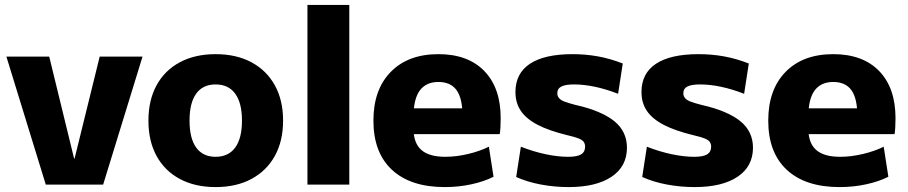

<svg xmlns="http://www.w3.org/2000/svg" viewBox="-20 -750 3687 780"><path d="M166 0 6 -520H180L281 -106H283L385 -520H559L399 0Z M856 10Q772 10 710.5 -23Q649 -56 616 -116.5Q583 -177 583 -260Q583 -343 616 -403.5Q649 -464 710.5 -497Q772 -530 856 -530Q940 -530 1001.5 -497Q1063 -464 1096.5 -403.5Q1130 -343 1130 -260Q1130 -177 1096.5 -116.5Q1063 -56 1001.5 -23Q940 10 856 10ZM856 -113Q908 -113 935.5 -150.5Q963 -188 963 -260Q963 -332 935.5 -369.5Q908 -407 856 -407Q804 -407 777 -369.5Q750 -332 750 -260Q750 -188 777 -150.5Q804 -113 856 -113Z M1229 0V-730H1399V0Z M1787 10Q1648 10 1572.5 -60Q1497 -130 1497 -260Q1497 -386 1567.5 -458Q1638 -530 1761 -530Q1881 -530 1947.5 -461.5Q2014 -393 2014 -270Q2014 -253 2013 -233Q2012 -213 2010 -205H1590V-310H1880L1859 -278Q1859 -350 1835 -383.5Q1811 -417 1761 -417Q1711 -417 1685.5 -382.5Q1660 -348 1660 -277V-227Q1660 -169 1691.5 -141Q1723 -113 1789 -113Q1834 -113 1882 -124.5Q1930 -136 1966 -154L1985 -32Q1948 -13 1896 -1.5Q1844 10 1787 10Z M2290 10Q2232 10 2176.5 -0.5Q2121 -11 2077 -31L2096 -154Q2147 -134 2196.5 -123.5Q2246 -113 2288 -113Q2325 -113 2341 -123Q2357 -133 2357 -154Q2357 -166 2351 -174Q2345 -182 2329.5 -188Q2314 -194 2284 -201Q2210 -219 2164 -243Q2118 -267 2096 -299.5Q2074 -332 2074 -376Q2074 -452 2133 -491Q2192 -530 2306 -530Q2359 -530 2409 -521Q2459 -512 2510 -492L2491 -369Q2442 -388 2397 -397.5Q2352 -407 2312 -407Q2277 -407 2260.5 -398.5Q2244 -390 2244 -371Q2244 -360 2251 -351.5Q2258 -343 2274 -337Q2290 -331 2317 -324Q2371 -312 2411 -295Q2451 -278 2476.5 -257Q2502 -236 2514.5 -209Q2527 -182 2527 -150Q2527 -74 2464.5 -32Q2402 10 2290 10Z M2802 10Q2744 10 2688.5 -0.5Q2633 -11 2589 -31L2608 -154Q2659 -134 2708.5 -123.5Q2758 -113 2800 -113Q2837 -113 2853 -123Q2869 -133 2869 -154Q2869 -166 2863 -174Q2857 -182 2841.5 -188Q2826 -194 2796 -201Q2722 -219 2676 -243Q2630 -267 2608 -299.5Q2586 -332 2586 -376Q2586 -452 2645 -491Q2704 -530 2818 -530Q2871 -530 2921 -521Q2971 -512 3022 -492L3003 -369Q2954 -388 2909 -397.5Q2864 -407 2824 -407Q2789 -407 2772.5 -398.5Q2756 -390 2756 -371Q2756 -360 2763 -351.5Q2770 -343 2786 -337Q2802 -331 2829 -324Q2883 -312 2923 -295Q2963 -278 2988.5 -257Q3014 -236 3026.5 -209Q3039 -182 3039 -150Q3039 -74 2976.5 -32Q2914 10 2802 10Z M3391 10Q3252 10 3176.5 -60Q3101 -130 3101 -260Q3101 -386 3171.5 -458Q3242 -530 3365 -530Q3485 -530 3551.5 -461.5Q3618 -393 3618 -270Q3618 -253 3617 -233Q3616 -213 3614 -205H3194V-310H3484L3463 -278Q3463 -350 3439 -383.5Q3415 -417 3365 -417Q3315 -417 3289.5 -382.5Q3264 -348 3264 -277V-227Q3264 -169 3295.5 -141Q3327 -113 3393 -113Q3438 -113 3486 -124.5Q3534 -136 3570 -154L3589 -32Q3552 -13 3500 -1.5Q3448 10 3391 10Z"/></svg>

Font: M PLUS 2 Thin ExtraBold
Style: Regular
Weight: 800
Version: Version 1.001